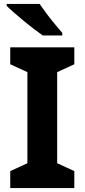

<svg xmlns="http://www.w3.org/2000/svg" viewBox="-20 -954 429 974"><path d="M357 0H32V-86L119 -126V-588L32 -628V-714H357V-628L270 -588V-126L357 -86ZM181 -934Q196 -912 216.5 -884.5Q237 -857 258.5 -831.5Q280 -806 296 -787V-774H197Q178 -787 152.5 -806.5Q127 -826 100.5 -848Q74 -870 51 -890Q28 -910 14 -924V-934Z"/></svg>

Font: Noto Sans Duployan
Style: Bold
Weight: 700
Designer: David Corbett
Foundry: David Corbett
Version: Version 3.001